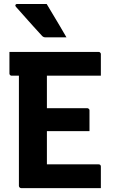

<svg xmlns="http://www.w3.org/2000/svg" viewBox="-20 -967 590 987"><path d="M28.5 -700H487.5Q490.7 -700 492.9 -698.5Q495.2 -697 496.9 -694.5Q498.5 -692 498.5 -689Q498.5 -658.3 498.5 -633.8Q498.5 -609.2 498.5 -577.9H39.5Q36.5 -577.9 34 -579.4Q31.5 -580.9 30 -583.4Q28.5 -585.9 28.5 -588.9Q28.5 -619.9 28.5 -644.7Q28.5 -669.5 28.5 -700ZM166.4 -410.7H429Q432 -410.7 434.5 -409.1Q437 -407.4 438.5 -405.1Q440 -402.9 440 -399.7Q440 -379.2 440 -361.4Q440 -343.6 440 -327.3Q440 -311 440 -292.9H166.4ZM88.5 0Q86.4 0 84.3 -1Q82.2 -2 80.7 -3.5Q79.2 -5 78.2 -7Q77.2 -9 77.2 -11Q77.2 -38 77.2 -89.4Q77.2 -140.7 77.2 -207.4Q77.2 -274.2 77.2 -347.6Q77.2 -421.1 77.2 -493.4Q77.2 -565.6 77.2 -626.8H228.7L221.1 -604.7Q221.1 -581.9 221.1 -557.8Q221.1 -533.8 221.1 -509.9Q221.1 -463.7 221.1 -414.9Q221.1 -366 221.1 -316.8Q221.1 -267.7 221.1 -218.5Q221.1 -169.4 221.1 -122.1H487.5Q492.5 -122.1 495.5 -119.1Q498.5 -116.1 498.5 -111.1Q498.5 -81.6 498.5 -55.6Q498.5 -29.5 498.5 0ZM219.9 -946.6Q238.3 -916.4 254.6 -888.6Q270.9 -860.7 287.6 -833.4Q304.3 -806 321.6 -775.1Q304.5 -775.1 290.4 -775.1Q276.2 -775.1 258.9 -775.1Q241.7 -775.1 213.3 -775.1Q207.3 -775.1 203.3 -777.2Q199.2 -779.3 197.2 -781.4Q171.1 -810 153.6 -829.2Q136.2 -848.4 122.6 -863.8Q109 -879.1 94.7 -895.2Q80.4 -911.3 61.5 -932.4Q57.5 -937.4 59.6 -942Q61.7 -946.6 67.7 -946.6Q99.9 -946.6 119.8 -946.6Q139.7 -946.6 161.5 -946.6Q183.3 -946.6 219.9 -946.6Z"/></svg>

Font: Recursive Sans Linear Light
Style: Regular
Weight: 300
Version: Version 1.085